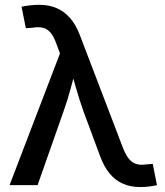

<svg xmlns="http://www.w3.org/2000/svg" viewBox="-20 -755 671 783"><path d="M19 0 224.6 -537.1 209.5 -577.6Q198.7 -607.9 185.1 -623Q171.4 -638.2 153.3 -642.1Q135.3 -646 110.8 -641.6L85.4 -640.1L67.9 -727.5Q80.6 -730.5 100.3 -732.9Q120.1 -735.4 140.6 -735.4Q179.7 -735.4 210.9 -721.9Q242.2 -708.5 266.4 -680.7Q290.5 -652.8 306.6 -609.4L481.9 -150.9Q493.7 -120.6 507.6 -105Q521.5 -89.4 539.1 -85.2Q556.6 -81.1 579.6 -85L603 -86.4L620.1 0Q608.4 2.9 590.1 5.4Q571.8 7.8 551.3 7.8Q513.2 7.8 482.2 -5.4Q451.2 -18.6 427.7 -46.6Q404.3 -74.7 388.2 -118.2L320.3 -301.3Q303.2 -349.6 290 -396Q276.9 -442.4 263.2 -490.7H294.4Q281.2 -443.8 268.8 -396.5Q256.3 -349.1 239.3 -301.3L133.3 0Z"/></svg>

Font: Inter 20pt Medium
Style: Regular
Weight: 500
Version: Version 4.001;git-66647c0bb